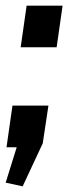

<svg xmlns="http://www.w3.org/2000/svg" viewBox="-26 -520 244 678"><path d="M145 -147 125 -14 54 138 -6 125 33 0H-3L18 -147ZM195 -500 174 -353H47L68 -500Z"/></svg>

Font: Pathway Extreme Condensed
Style: Bold Italic
Weight: 700
Width: 3
Italic angle: -8°
Version: Version 1.001;gftools[0.9.26]